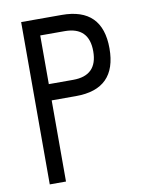

<svg xmlns="http://www.w3.org/2000/svg" viewBox="-87 -846 721 910"><g transform="rotate(-10 273.5 -390.5)"><path d="M78.1 0V-781.2H273.4Q468.8 -781.2 468.8 -585.9Q468.8 -390.6 273.4 -390.6H156.2V0ZM156.2 -468.8H273.4Q390.6 -468.8 390.6 -585.9Q390.6 -703.1 273.4 -703.1H156.2Z"/></g></svg>

Font: Luculent
Style: Regular
Weight: 400
Monospace: yes
Designer: Andrew Kensler
Version: Version 1.0.0-845fa02f9341